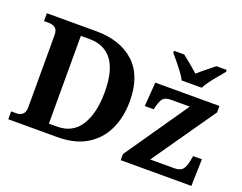

<svg xmlns="http://www.w3.org/2000/svg" viewBox="-118 -990 1532 1215"><g transform="rotate(20 648.5 -383.0)"><path d="M28 0V-53H64Q89 -53 105 -67.5Q121 -82 121 -115V-601Q121 -636 103.5 -648.5Q86 -661 60 -661H28V-714H359Q524 -714 618 -627Q712 -540 712 -370Q712 -261 672 -177.5Q632 -94 553.5 -47Q475 0 359 0ZM335 -62Q438 -62 490.5 -144.5Q543 -227 543 -370Q543 -513 490.5 -583Q438 -653 336 -653H279V-62ZM785 0V-41L1080 -468H954Q919 -468 903.5 -453.5Q888 -439 877 -398L871 -374H811L823 -536H1255V-493L959 -68H1120Q1159 -68 1176 -86.5Q1193 -105 1201 -149L1207 -181H1266L1261 0ZM975 -606Q964 -629 944 -655.5Q924 -682 902.5 -708Q881 -734 865 -753V-766H934Q955 -750 987.5 -723Q1020 -696 1042 -676Q1057 -690 1077 -706.5Q1097 -723 1117 -739Q1137 -755 1151 -766H1220V-753Q1205 -734 1183 -708Q1161 -682 1141 -655.5Q1121 -629 1110 -606Z"/></g></svg>

Font: Noto Serif
Style: Bold
Weight: 700
Designer: Monotype Design Team
Foundry: Monotype Imaging Inc.
Version: Version 2.014